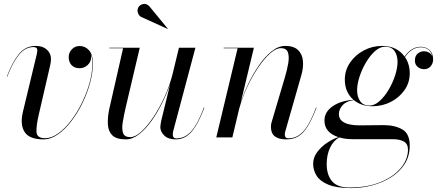

<svg xmlns="http://www.w3.org/2000/svg" viewBox="-20 -705 2256 985"><path d="M179.5 -119.5Q165.5 -60 167.2 -28Q169 4 211 4Q244.5 4 279 -20.8Q313.5 -45.5 344.8 -86.8Q376 -128 400.8 -178.5Q425.5 -229 439.8 -281.2Q454 -333.5 454 -379Q454 -407 446 -427Q447.5 -420 447.5 -412Q447.5 -388 429.8 -371.5Q412 -355 388.5 -355Q362.5 -355 347.5 -370.5Q332.5 -386 332.5 -412Q332.5 -435 348.5 -452Q364.5 -469 388.5 -469Q417 -469 436.8 -447Q456.5 -425 456.5 -379Q456.5 -333.5 442.2 -280.5Q428 -227.5 403 -176.2Q378 -125 345.5 -82.8Q313 -40.5 276.5 -15.2Q240 10 203 10Q130.5 10 106.2 -28Q82 -66 97.5 -131L169 -428.5Q169.5 -433 170.5 -438Q171.5 -443 171.5 -446.5Q171.5 -463.5 152 -463.5Q109.5 -463.5 77.5 -424.5Q45.5 -385.5 17 -311.5L15 -312Q43.5 -387 77.2 -428.2Q111 -469.5 164 -469.5Q199.5 -469.5 220.5 -450.2Q241.5 -431 241.5 -402.5Q241.5 -391.5 239.8 -382.5Q238 -373.5 237 -368Z M703.5 -618.5Q691.5 -625.5 687.2 -640.2Q683 -655 690 -667.5Q697 -680 713.8 -684.2Q730.5 -688.5 746 -673L841 -557.5L840 -556.5ZM697 -460 624.5 -152.5Q615.5 -113 609.8 -78.5Q604 -44 611.2 -22.8Q618.5 -1.5 648.5 -1.5Q674 -1.5 704.8 -29.5Q735.5 -57.5 766.5 -103.8Q797.5 -150 823.2 -206.2Q849 -262.5 864 -319.5L898 -460H982.5L868.5 -32Q866.5 -24 866.5 -14Q866.5 5 885 5Q929 5 961.8 -32Q994.5 -69 1026 -153.5L1028.5 -153Q996 -67 962.2 -28.5Q928.5 10 881.5 10Q842.5 10 822.5 -10Q802.5 -30 802.5 -52.5Q802.5 -58.5 804 -67.8Q805.5 -77 807 -85L853 -274Q837 -227.5 812.5 -177.8Q788 -128 757.8 -85.5Q727.5 -43 693.8 -16.5Q660 10 625.5 10Q577.5 10 556.5 -10.5Q535.5 -31 533.5 -65.5Q531.5 -100 539.5 -141L611.5 -457.5H541.5V-460Z M1199 -457.5H1127.5V-460H1282.5L1215 -178.5Q1230 -225 1254.2 -275.8Q1278.5 -326.5 1309 -370.5Q1339.5 -414.5 1374 -442Q1408.5 -469.5 1443.5 -469.5Q1486.5 -469.5 1508.5 -448.8Q1530.5 -428 1534 -393.8Q1537.5 -359.5 1526 -319.5L1444 -32.5Q1441 -23.5 1441 -14.5Q1441 -6.5 1445 -1Q1449 4.5 1460 4.5Q1504.5 4.5 1537.2 -32.2Q1570 -69 1601.5 -153.5L1604 -153Q1571.5 -67 1537.5 -28.5Q1503.5 10 1448.5 10Q1370 10 1370 -53Q1370 -64 1371.8 -72.2Q1373.5 -80.5 1376 -87L1441.5 -308Q1453 -346.5 1458.8 -380.8Q1464.5 -415 1457 -436.5Q1449.5 -458 1421 -458Q1396 -458 1365.5 -430.8Q1335 -403.5 1304.5 -358.5Q1274 -313.5 1248.2 -258.2Q1222.5 -203 1207 -147L1172 0H1089.5Z M1890.5 -160Q1833.5 -160 1795 -191.5Q1755.5 -186 1737 -164.5Q1718.5 -143 1718.5 -120.5Q1718.5 -97 1734.2 -84.2Q1750 -71.5 1773.2 -66.8Q1796.5 -62 1818.5 -62Q1836 -62 1861.5 -62.2Q1887 -62.5 1911.2 -62.8Q1935.5 -63 1949.5 -63Q2006 -63 2044 -41Q2082 -19 2082 42Q2082 96.5 2055.2 137.5Q2028.5 178.5 1984.2 205.8Q1940 233 1887 246.5Q1834 260 1781.5 260Q1707.5 260 1664.8 242.5Q1622 225 1604.2 196.5Q1586.5 168 1586.5 135.5Q1586.5 103 1607.2 75.2Q1628 47.5 1658 27.5Q1688 7.5 1716 -1.5Q1644.5 -25 1644.5 -86.5Q1644.5 -130.5 1686 -159.5Q1727.5 -188.5 1793.5 -193Q1772.5 -210.5 1760.8 -236.8Q1749 -263 1749 -296.5Q1749 -344.5 1775.8 -383.8Q1802.5 -423 1846.2 -446.2Q1890 -469.5 1940.5 -469.5Q2015.5 -469.5 2055.5 -415Q2091 -465 2138.5 -465Q2164 -465 2183 -448.5Q2202 -432 2202 -400Q2202 -379.5 2189.2 -364.8Q2176.5 -350 2156 -350Q2137 -350 2122.8 -361.8Q2108.5 -373.5 2108.5 -394.5Q2108.5 -417.5 2122.5 -429.8Q2136.5 -442 2154.5 -442Q2168.5 -442 2180.2 -435.5Q2192 -429 2197.5 -417Q2192.5 -439.5 2176.2 -451Q2160 -462.5 2138.5 -462.5Q2093 -462.5 2057.5 -412.5Q2082 -377 2082 -328.5Q2082 -281 2055.2 -242.8Q2028.5 -204.5 1985 -182.2Q1941.5 -160 1890.5 -160ZM1876 -163.5Q1901.5 -163.5 1927 -186.2Q1952.5 -209 1973.5 -244.2Q1994.5 -279.5 2007 -318Q2019.5 -356.5 2019.5 -388Q2019.5 -421 2004 -443.2Q1988.5 -465.5 1955.5 -465.5Q1929.5 -465.5 1904 -442.8Q1878.5 -420 1857.8 -385Q1837 -350 1824.5 -311.8Q1812 -273.5 1812 -242Q1812 -209 1827.5 -186.2Q1843 -163.5 1876 -163.5ZM1656 137Q1656 191.5 1683 224.2Q1710 257 1772.5 257Q1864.5 257 1932 229.2Q1999.5 201.5 2036.2 157Q2073 112.5 2073 62.5Q2073 33 2051.8 21Q2030.5 9 1993.5 9H1788Q1750.5 9 1721 0Q1691.5 15 1673.8 51.8Q1656 88.5 1656 137Z"/></svg>

Font: Bodoni* 72pt
Style: Italic
Weight: 400
Italic angle: -13°
Version: Version 2.3